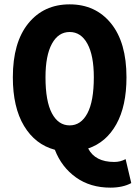

<svg xmlns="http://www.w3.org/2000/svg" viewBox="-20 -684 640 882"><path d="M411 -329Q411 -429 381.5 -483Q352 -537 300 -537Q248 -537 218.5 -483Q189 -429 189 -329Q189 -219 218.5 -163.5Q248 -108 300 -108Q352 -108 381.5 -163.5Q411 -219 411 -329ZM487 178Q395 178 329 131Q263 84 232 4Q142 -20 90.5 -105.5Q39 -191 39 -329Q39 -489 110 -576.5Q181 -664 300 -664Q419 -664 490 -576.5Q561 -489 561 -329Q561 -197 514.5 -113.5Q468 -30 385 -2Q417 60 505 60Q533 60 557 47L583 157Q544 178 487 178Z"/></svg>

Font: TypoPRO Source Code Pro
Style: Bold
Weight: 700
Monospace: yes
Designer: Paul D. Hunt, Teo Tuominen
Foundry: Adobe Systems Incorporated
Version: Version 2.010;PS 1.0;hotconv 1.0.84;makeotf.lib2.5.63406